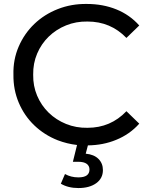

<svg xmlns="http://www.w3.org/2000/svg" viewBox="-20 -728 763 972"><path d="M288 202 309 153Q339 170 377 170Q433 170 433 130Q433 112 419 101.5Q405 91 376 91H349L370 6Q319 0 272 -18Q204 -45 153.5 -93.5Q103 -142 75 -208Q47 -274 48 -350Q46 -426 74.5 -492Q103 -558 153.5 -606.5Q204 -655 272.5 -682Q341 -709 419 -708Q501 -708 569 -680.5Q637 -653 685 -599L620 -536Q540 -619 423 -619Q365 -620 314.5 -599.5Q264 -579 226.5 -542.5Q189 -506 168 -456.5Q147 -407 148 -350Q147 -293 168 -243.5Q189 -194 226.5 -157.5Q264 -121 314.5 -100.5Q365 -80 423 -81Q540 -81 620 -165L685 -102Q637 -48 568 -20Q503 7 425 8L414 50Q456 54 478.5 76.5Q501 99 501 133Q501 175 467 199.5Q433 224 377 224Q325 224 288 202Z"/></svg>

Font: CMG Sans Medium
Style: Regular
Weight: 500
Designer: Julieta Ulanovsky
Foundry: Julieta Ulanovsky
Version: Version 7.200